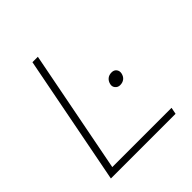

<svg xmlns="http://www.w3.org/2000/svg" viewBox="-188 -838 976 976"><g transform="rotate(-45 300.0 -350.0)"><path d="M57 0 193 -700H232L103 -36H529L522 0ZM426 -302Q410 -302 400 -314Q390 -326 394 -342Q398 -359 410 -369Q422 -379 441 -379Q458 -379 467 -367.5Q476 -356 473 -340Q469 -321 456.5 -311.5Q444 -302 426 -302Z"/></g></svg>

Font: REM Thin
Style: Italic
Weight: 250
Italic angle: -11°
Designer: Octavio Pardo
Foundry: Ashler Design
Version: Version 1.005;gftools[0.9.28]